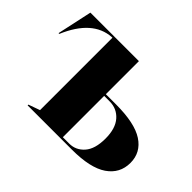

<svg xmlns="http://www.w3.org/2000/svg" viewBox="-110 -697 887 887"><g transform="rotate(45 333.0 -254.0)"><path d="M141 -5 197 -25V-498H192Q76 -490 11 -337H6L43 -508H360V-292H426Q549 -292 607 -254Q665 -216 665 -148Q665 -79 607.5 -39.5Q550 0 430 0H141ZM402 -11Q445 -11 474.5 -44.5Q504 -78 504 -146Q504 -212 473.5 -246.5Q443 -281 396 -281H360V-11Z"/></g></svg>

Font: Nyght Serif Bold
Style: Regular
Weight: 700
Designer: Maksym Kobuzan
Version: Version 0.410